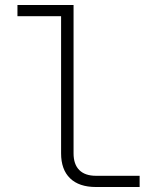

<svg xmlns="http://www.w3.org/2000/svg" viewBox="-20 -750 640 770"><path d="M365 0Q297 0 261 -35Q225 -70 225 -135V-685H50V-730H275V-135Q275 -91 298 -68Q321 -45 365 -45H540V0Z"/></svg>

Font: JetBrains Mono Extra Light
Style: Regular
Weight: 200
Monospace: yes
Designer: Philipp Nurullin, Konstantin Bulenkov
Foundry: JetBrains
Version: 2.002